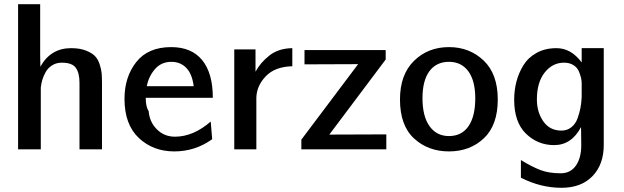

<svg xmlns="http://www.w3.org/2000/svg" viewBox="-20 -710 2966 913"><path d="M66 0V-690H171V-449Q171 -440 171.5 -421.5Q172 -403 172 -393Q221 -481 318 -481Q359 -481 387.5 -470Q416 -459 431 -444Q446 -429 454 -404Q462 -379 463.5 -360Q465 -341 465 -313V-308V0H358V-317Q358 -363 340.5 -387.5Q323 -412 274 -412Q248 -412 228 -399.5Q208 -387 197 -367Q186 -347 181 -329.5Q176 -312 174 -294V-275V0Z M572 -240Q572 -344 628 -415Q684 -486 794 -486Q891 -486 941.5 -424Q992 -362 992 -245H673Q673 -202 687 -181Q691 -130 726 -95Q761 -60 812 -60Q899 -60 982 -132L989 -48Q908 10 809 10Q708 10 640 -54Q572 -118 572 -240ZM678 -300H901Q894 -358 866 -387Q838 -416 795 -416Q747 -416 717 -381.5Q687 -347 678 -300Z M1094 0V-475H1195V-415V-369Q1218 -412 1261 -446Q1304 -480 1370 -481V-395Q1288 -393 1244.5 -348Q1201 -303 1199 -247V0Z M1413 0V-46L1683 -405Q1641 -405 1556 -404.5Q1471 -404 1428 -404V-472H1814V-427L1546 -70Q1591 -70 1682 -70.5Q1773 -71 1817 -71V0Z M1882 -237Q1882 -355 1948.5 -420.5Q2015 -486 2115 -486Q2213 -486 2280 -422Q2347 -358 2347 -237Q2347 -115 2281 -52.5Q2215 10 2115 10Q2016 10 1949 -51.5Q1882 -113 1882 -237ZM1989 -243Q1989 -157 2022.5 -110Q2056 -63 2115 -63Q2175 -63 2207.5 -109.5Q2240 -156 2240 -243Q2240 -326 2207 -371Q2174 -416 2115 -416Q2055 -416 2022 -371.5Q1989 -327 1989 -243Z M2425 -236Q2425 -280 2435.5 -321Q2446 -362 2468.5 -399Q2491 -436 2531.5 -458.5Q2572 -481 2626 -481Q2696 -481 2746 -413V-481H2851V-21Q2851 72 2797.5 127.5Q2744 183 2650 183Q2551 183 2457 135V51Q2509 83 2549.5 98.5Q2590 114 2646 114Q2693 114 2718.5 77.5Q2744 41 2744 -19Q2744 -34 2743.5 -63Q2743 -92 2743 -106Q2698 -20 2615 -20Q2537 -20 2481 -74.5Q2425 -129 2425 -236ZM2533 -237Q2533 -177 2563.5 -133Q2594 -89 2650 -89Q2677 -89 2697 -105Q2717 -121 2726.5 -147.5Q2736 -174 2740.5 -198.5Q2745 -223 2746 -249V-313Q2746 -326 2743 -339.5Q2740 -353 2732.5 -371Q2725 -389 2706.5 -400.5Q2688 -412 2662 -412Q2607 -412 2570 -365Q2533 -318 2533 -237Z"/></svg>

Font: Coval
Style: Medium
Weight: 500
Foundry: Context Ltd
Version: Version 001.000